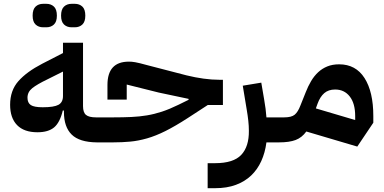

<svg xmlns="http://www.w3.org/2000/svg" viewBox="-20 -746 2014 1006"><path d="M487 0Q396 -1 355.5 -41Q315 -81 315 -159V-167H309Q294 -104 263.5 -78.5Q233 -53 176 -53Q106 -53 69.5 -90.5Q33 -128 33 -197Q33 -272 76.5 -321Q120 -370 201 -412L310 -468V-522H415V-190Q415 -157 430.5 -144Q446 -131 483 -131H514V-27ZM204 -184Q263 -184 286.5 -197Q310 -210 310 -243V-371L228 -330Q174 -304 149 -284Q124 -264 124 -234Q124 -207 141.5 -195.5Q159 -184 204 -184ZM355 -603Q331 -603 315.5 -617.5Q300 -632 300 -664Q300 -697 315.5 -711.5Q331 -726 355 -726H372Q396 -726 411.5 -711.5Q427 -697 427 -664Q427 -632 411.5 -617.5Q396 -603 372 -603ZM206 -603Q182 -603 166.5 -617.5Q151 -632 151 -664Q151 -697 166.5 -711.5Q182 -726 206 -726H223Q247 -726 262.5 -711.5Q278 -697 278 -664Q278 -632 262.5 -617.5Q247 -603 223 -603Z M487 -104 514 -131H573Q625 -131 668 -133Q711 -135 750 -141.5Q789 -148 828.5 -161Q868 -174 915 -197L968 -223V-228L812 -261L644 -303V-224H543V-301Q543 -423 655 -423Q662 -423 670 -422.5Q678 -422 688.5 -420Q699 -418 714 -414.5Q729 -411 750 -405L958 -351Q1003 -340 1046.5 -334Q1090 -328 1129 -328H1148V-196H1069L963 -127Q898 -85 847 -59.5Q796 -34 750.5 -21Q705 -8 662.5 -4Q620 0 573 0H487Z M1068 109H1107Q1203 109 1244 65.5Q1285 22 1284 -61Q1284 -86 1281 -113.5Q1278 -141 1273 -170L1252 -297L1349 -313L1364 -225Q1373 -175 1376 -131H1469V-27L1442 0H1376Q1369 54 1349 98Q1329 142 1296 173.5Q1263 205 1216 222.5Q1169 240 1108 240H1068Z M1585 -57Q1562 -25 1529 -12.5Q1496 0 1442 0V-104L1469 -131Q1507 -131 1524 -145Q1541 -159 1554 -193L1582 -263Q1594 -294 1610 -321Q1626 -348 1647 -367.5Q1668 -387 1695 -398Q1722 -409 1757 -409Q1844 -409 1890 -337Q1936 -265 1936 -138V-103L1852 22ZM1635 -178 1841 -117V-138Q1841 -204 1812.5 -240.5Q1784 -277 1736 -277Q1701 -277 1679 -258Q1657 -239 1644 -203Z"/></svg>

Font: IBM Plex Sans Arabic SemiBold
Style: Regular
Weight: 600
Designer: Mike Abbink, Paul van der Laan, Pieter van Rosmalen, Wael Morcos, Khajak Apelian
Foundry: Bold Monday
Version: Version 1.1